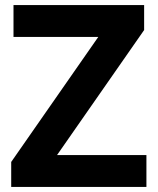

<svg xmlns="http://www.w3.org/2000/svg" viewBox="-20 -734 619 754"><path d="M555 0H24V-98L366 -589H33V-714H546V-616L204 -125H555Z"/></svg>

Font: Noto Sans Adlam Unjoined
Style: Bold
Weight: 700
Version: Version 3.001